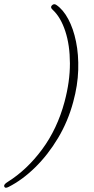

<svg xmlns="http://www.w3.org/2000/svg" viewBox="-85 -768 448 915"><path d="M264 -282.5Q239.5 -190.5 191.8 -110.5Q144 -30.5 82.5 29.8Q21 90 -44.5 123Q-61 131.5 -65 120.5Q-68 111 -48.5 99Q44 41 116 -56.5Q188 -154 222.5 -282.5Q248.5 -379.5 248.2 -466.2Q248 -553 226.2 -619.2Q204.5 -685.5 166.5 -721Q153 -732.5 162 -742Q172 -752.5 183.5 -744.5Q216 -722.5 240.2 -677.2Q264.5 -632 277.2 -570Q290 -508 287.8 -434.5Q285.5 -361 264 -282.5Z"/></svg>

Font: Fraunces 9pt S050 Thin
Style: Italic
Weight: 100
Italic angle: -16°
Version: Version 1.000; ttfautohint (v1.8.3)